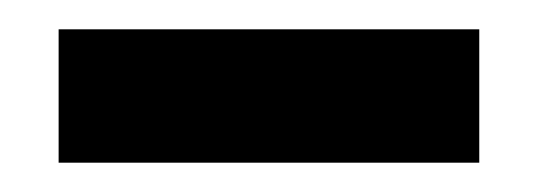

<svg xmlns="http://www.w3.org/2000/svg" viewBox="-20 -732 367 131"><path d="M20 -621V-712H307V-621Z"/></svg>

Font: Bricolage Grotesque 18pt SemiBold
Style: Regular
Weight: 600
Version: Version 1.001;gftools[0.9.33.dev8+g029e19f]